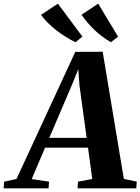

<svg xmlns="http://www.w3.org/2000/svg" viewBox="-99 -1028 766 1048"><path d="M-79 0 -76.5 -36.5 -9 -51 312 -745 461.5 -745.5 577 -51.5 647.5 -36.5 645 0H324.5L327 -36.5L404.5 -51L381.5 -222H147L74 -50.5L169 -36.5L166 0ZM170 -275.5H374L335 -560L328 -650L298 -575ZM545.5 -828 506.5 -797.5Q481.5 -812 458.5 -829.2Q435.5 -846.5 415.2 -866Q395 -885.5 377.5 -906.2Q360 -927 346 -947.5L437 -1008ZM351 -828 313 -797.5Q287 -810 259.8 -827Q232.5 -844 207 -864Q181.5 -884 160.2 -905.2Q139 -926.5 125 -947L217 -1008Z"/></svg>

Font: Merriweather 72pt ExtraBold
Style: Italic
Weight: 800
Italic angle: -7.8°
Version: Version 2.101